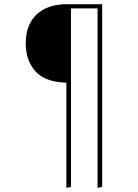

<svg xmlns="http://www.w3.org/2000/svg" viewBox="-20 -701 659 917"><path d="M468 -681V192L446 196V-661H319V192L297 196V-306Q195 -309 149 -360.5Q103 -412 103 -494Q103 -583 155 -632Q207 -681 300 -681Z"/></svg>

Font: Fira Sans Condensed Thin
Style: Regular
Weight: 250
Width: 3
Designer: Carrois Corporate & Edenspiekermann AG
Foundry: Carrois Corporate GbR & Edenspiekermann AG
Version: Version 4.203